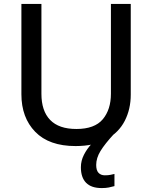

<svg xmlns="http://www.w3.org/2000/svg" viewBox="-20 -734 776 978"><path d="M470 106Q470 134 482 146.5Q494 159 514 159Q531 159 543 156.5Q555 154 563 152V214Q549 218 534 221Q519 224 498 224Q445 224 418.5 197Q392 170 392 118Q392 85 407.5 54.5Q423 24 446.5 -1Q470 -26 492 -41L561 -52Q514 -1 492 35Q470 71 470 106ZM646 -252Q646 -178 615.5 -118.5Q585 -59 522.5 -24.5Q460 10 365 10Q230 10 159.5 -62.5Q89 -135 89 -254V-714H191V-256Q191 -169 235.5 -123Q280 -77 369 -77Q462 -77 503.5 -126.5Q545 -176 545 -257V-714H646Z"/></svg>

Font: Noto Sans New Tai Lue Medium
Style: Regular
Weight: 500
Version: Version 2.003